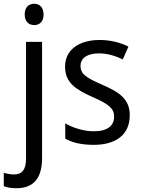

<svg xmlns="http://www.w3.org/2000/svg" viewBox="-60 -758 749 1018"><path d="M71 -681C71 -644 92 -625 122 -625C150 -625 171 -644 171 -681C171 -719 150 -738 122 -738C92 -738 71 -720 71 -681ZM27 240C120 240 163 184 163 81V-536H78V83C78 145 54 167 15 167C-5 167 -23 163 -40 158V229C-23 236 -1 240 27 240Z M628 -147C628 -231 575 -268 486 -307C397 -346 367 -364 367 -409C367 -449 402 -475 464 -475C509 -475 552 -462 591 -443L621 -511C576 -533 526 -546 468 -546C359 -546 285 -494 285 -405C285 -319 341 -284 432 -243C520 -205 545 -181 545 -140C545 -92 511 -62 437 -62C381 -62 323 -82 286 -104V-23C323 -2 371 10 437 10C555 10 628 -44 628 -147Z"/></svg>

Font: Noto Sans Sinhala UI SemiCondensed
Style: Regular
Weight: 400
Width: 4
Designer: Jelle Bosma - Monotype Design Team
Foundry: Monotype Imaging Inc.
Version: Version 2.006